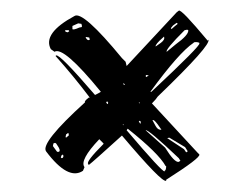

<svg xmlns="http://www.w3.org/2000/svg" viewBox="-20 -429 460 356"><path d="M346.7 -145.5 349.6 -142.6Q352.5 -136.7 288.1 -95.7V-93.8Q284.2 -91.8 263.7 -112.8Q243.2 -133.8 206.1 -177.7Q152.3 -128.9 144.5 -123L143.6 -125Q138.7 -128.9 171.9 -162.1V-163.1L164.1 -170.9Q127 -131.8 136.7 -119.1L133.8 -112.3Q106.4 -93.8 65.4 -148.4Q54.7 -164.1 137.7 -239.3Q135.7 -241.2 144.5 -248H146.5Q116.2 -288.1 83 -325.2L84 -326.2Q90.8 -329.1 156.2 -252.9L162.1 -255.9L167 -258.8Q97.7 -343.8 81.1 -333L74.2 -337.9Q58.6 -367.2 118.2 -399.4Q133.8 -409.2 206.1 -321.3L212.9 -314.5L214.8 -306.6L307.6 -406.2L311.5 -409.2Q313.5 -411.1 326.7 -397.5Q339.8 -383.8 365.2 -353.5L366.2 -355.5Q373 -346.7 272.5 -250Q269.5 -245.1 261.7 -237.3ZM258.8 -258.8H259.8H260.7Q353.5 -345.7 349.6 -348.6V-349.6Q345.7 -351.6 339.8 -350.6L338.9 -349.6Q311.5 -331.1 258.8 -258.8ZM285.2 -111.3V-112.3Q288.1 -113.3 288.1 -121.1H287.1Q274.4 -144.5 216.8 -190.4L214.8 -187.5Q281.2 -109.4 285.2 -111.3ZM250 -187.5 286.1 -155.3Q303.7 -127 311.5 -128.9L314.5 -130.9L311.5 -135.7Q254.9 -189.5 250 -187.5ZM289.1 -333 305.7 -346.7Q330.1 -364.3 329.1 -373L327.1 -374L322.3 -373Q286.1 -336.9 289.1 -333ZM130.9 -384.8 125 -385.7 114.3 -380.9V-377V-375Q116.2 -373 127 -377.9L131.8 -378.9V-381.8ZM79.1 -163.1 78.1 -158.2 85.9 -147.5H89.8V-148.4Q92.8 -150.4 85.9 -160.2L84 -163.1L82 -164.1ZM262.7 -206.1 268.6 -195.3Q272.5 -188.5 277.3 -188.5H279.3L277.3 -191.4Q265.6 -209 262.7 -206.1ZM268.6 -342.8 278.3 -349.6Q286.1 -355.5 284.2 -360.4V-361.3L282.2 -359.4Q267.6 -346.7 268.6 -342.8ZM300.8 -381.8 296.9 -377 297.9 -375 304.7 -380.9 309.6 -384.8 307.6 -386.7ZM323.2 -156.2 293.9 -173.8 290 -172.9 321.3 -152.3 325.2 -146.5 328.1 -148.4ZM145.5 -359.4 139.6 -360.4 138.7 -359.4 141.6 -355.5 144.5 -354.5 146.5 -355.5ZM102.5 -179.7 101.6 -174.8 102.5 -173.8 107.4 -177.7V-180.7L106.4 -182.6ZM107.4 -373H103.5H100.6L101.6 -370.1L105.5 -369.1L108.4 -371.1ZM93.8 -140.6 92.8 -136.7 94.7 -135.7 96.7 -136.7 97.7 -139.6 96.7 -142.6ZM176.8 -239.3 178.7 -236.3H179.7L180.7 -238.3L178.7 -241.2ZM241.2 -203.1 239.3 -205.1 237.3 -204.1 240.2 -199.2ZM251 -290 250 -288.1 251 -286.1 255.9 -289.1ZM209 -275.4V-272.5L210 -271.5L211.9 -272.5Q210.9 -272.5 209 -275.4ZM209 -198.2H207L209 -197.3V-196.3Q209 -197.3 210 -197.3ZM238.3 -239.3 237.3 -238.3 238.3 -237.3 239.3 -238.3Z"/></svg>

Font: Love Ya Like A Sister
Style: Regular
Weight: 400
Designer: Kimberly Geswein
Foundry: Kimberly Geswein
Version: Version 1.002 2007